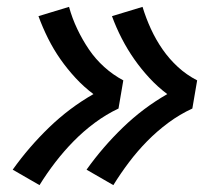

<svg xmlns="http://www.w3.org/2000/svg" viewBox="-20 -615 640 559"><path d="M310 -76 232 -121Q279 -187 338 -244Q397 -301 467 -341Q439 -362 415 -388Q391 -414 371 -442.5Q351 -471 334.5 -503Q318 -535 306 -568L395 -595Q405 -562 419.5 -530.5Q434 -499 453.5 -471Q473 -443 498 -420Q523 -397 554 -381L540 -299Q503 -282 470 -257.5Q437 -233 408.5 -204Q380 -175 355.5 -142.5Q331 -110 310 -76ZM95 -76 17 -121Q64 -187 123 -244Q182 -301 252 -341Q224 -362 200 -388Q176 -414 156 -442.5Q136 -471 120 -503Q104 -535 92 -568L181 -595Q190 -562 205 -530.5Q220 -499 239 -471Q258 -443 283.5 -420Q309 -397 339 -381L325 -299Q289 -282 256 -257.5Q223 -233 194.5 -204Q166 -175 141 -142.5Q116 -110 95 -76Z"/></svg>

Font: Iosevka Curly Medium Extended
Style: Italic
Weight: 500
Width: 7
Italic angle: -9°
Monospace: yes
Designer: Belleve Invis
Foundry: Belleve Invis
Version: Version 11.1.0; ttfautohint (v1.8.3)